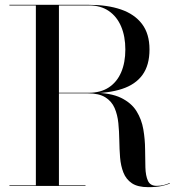

<svg xmlns="http://www.w3.org/2000/svg" viewBox="-20 -770 736 795"><path d="M199 -383.5V-386H349Q397 -386 430.5 -408Q464 -430 481.5 -470.2Q499 -510.5 499 -565Q499 -619.5 481.5 -660.5Q464 -701.5 430.5 -724.5Q397 -747.5 349 -747.5H19V-750H349Q424.5 -750 480.8 -730.8Q537 -711.5 568 -670.8Q599 -630 599 -565Q599 -500 570 -460Q541 -420 485.2 -401.8Q429.5 -383.5 349 -383.5ZM19 0V-2.5H334V0ZM128.5 -1.5V-748.5H224V-1.5ZM594 5Q550.5 5 526.2 -11.2Q502 -27.5 491 -55.5Q480 -83.5 477.2 -118Q474.5 -152.5 474 -189.2Q473.5 -226 470 -260.5Q466.5 -295 454.5 -322.8Q442.5 -350.5 416.2 -367Q390 -383.5 344 -383.5H199V-386H364Q437.5 -386 480.8 -365Q524 -344 545.2 -309.8Q566.5 -275.5 573.5 -234.2Q580.5 -193 580.8 -152Q581 -111 582 -76.8Q583 -42.5 592.5 -21.5Q602 -0.5 628.5 -0.5Q644.5 -0.5 658.5 -4Q672.5 -7.5 682.5 -12.5L684 -11Q672 -4.5 649.5 0.2Q627 5 594 5Z"/></svg>

Font: Bodoni Moda 72pt
Style: Regular
Weight: 400
Designer: Owen Earl
Foundry: indestructible type
Version: Version 2.005